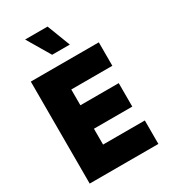

<svg xmlns="http://www.w3.org/2000/svg" viewBox="-232 -1085 1051 1194"><g transform="rotate(-30 293.0 -488.5)"><path d="M48.8 0V-732.4H537.1V-564H242.2V-450.7H517.6V-282.2H242.2V-168.5H542V0ZM374 -810.5H247.1L148.9 -976.6H310.1Z"/></g></svg>

Font: Kumbh Sans Black
Style: Regular
Weight: 900
Version: Version 1.005